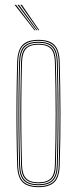

<svg xmlns="http://www.w3.org/2000/svg" viewBox="-20 -770 318 795"><path d="M139.2 5Q95.5 5 74.1 -15Q52.8 -35 51.2 -85Q49.2 -154.5 48.5 -223.4Q47.8 -292.2 48.4 -364.1Q49 -436 51.2 -514Q52.8 -563 73.4 -584Q94 -605 139.2 -605Q184.8 -605 205.2 -584Q225.8 -563 227.2 -514Q230 -410.8 230.4 -305.2Q230.8 -199.8 227.2 -85Q225.8 -35 204.4 -15Q183 5 139.2 5ZM139.2 1Q180.8 1 201.4 -18Q222 -37 223.2 -85.2Q226.8 -202 226.5 -305.8Q226.2 -409.5 223.2 -513.8Q222 -562.2 201.5 -581.6Q181 -601 139.2 -601Q97.8 -601 77.1 -581.6Q56.5 -562.2 55.2 -513.8Q53.2 -444.2 52.5 -375.2Q51.8 -306.2 52.4 -234.6Q53 -163 55.2 -85.2Q56.5 -37 77.1 -18Q97.8 1 139.2 1ZM139.2 -3Q97.8 -3 79.1 -22.1Q60.5 -41.2 59.2 -85.2Q57.2 -159 56.5 -229.2Q55.8 -299.5 56.5 -369.9Q57.2 -440.2 59.2 -513.8Q60.5 -558.5 79.1 -577.8Q97.8 -597 139.2 -597Q180.8 -597 199.4 -577.8Q218 -558.5 219.2 -513.8Q221.2 -444.2 222 -375.2Q222.8 -306.2 222.1 -234.5Q221.5 -162.8 219.2 -85.2Q218 -41.2 199.4 -22.1Q180.8 -3 139.2 -3ZM139.2 -7Q178.8 -7 196.4 -25.1Q214 -43.2 215.2 -85.5Q218.5 -196.2 218.5 -300Q218.5 -403.8 215.2 -513.5Q214 -556 196.4 -574.5Q178.8 -593 139.2 -593Q99.8 -593 82.1 -574.5Q64.5 -556 63.2 -513.5Q61.2 -443.8 60.5 -374.8Q59.8 -305.8 60.4 -234.4Q61 -163 63.2 -85.5Q64.5 -43.2 82.2 -25.1Q100 -7 139.2 -7ZM139.2 -11Q104 -11 86.2 -27.4Q68.5 -43.8 67.2 -85.5Q65.2 -159.5 64.5 -229.8Q63.8 -300 64.5 -370Q65.2 -440 67.2 -513.5Q68.5 -556 86.2 -572.5Q104 -589 139.2 -589Q174.5 -589 192.4 -572.5Q210.2 -556 211.2 -513.5Q214.2 -408.8 214.5 -305.5Q214.8 -202.2 211.2 -85.5Q210.2 -43.8 192.4 -27.4Q174.5 -11 139.2 -11ZM139.2 -15Q174.5 -15 190.4 -31.5Q206.2 -48 207.2 -85.8Q210.5 -197.2 210.5 -299.9Q210.5 -402.5 207.2 -513.5Q206.2 -551.8 190.4 -568.4Q174.5 -585 139.2 -585Q104 -585 88.2 -568.4Q72.5 -551.8 71.2 -513.5Q69.2 -439 68.5 -368.8Q67.8 -298.5 68.5 -228.8Q69.2 -159 71.2 -85.8Q72.5 -48 88.2 -31.5Q104 -15 139.2 -15ZM122.5 -645 40.5 -750H46.5L126.5 -645ZM130.5 -645 52.5 -750H58.5L134.5 -645ZM138.5 -645 64.5 -750H70.5L142.5 -645Z"/></svg>

Font: Big Shoulders Inline Display Thin Thin
Style: Regular
Weight: 250
Version: Version 2.002